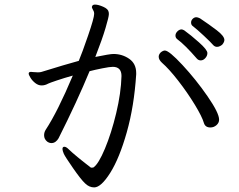

<svg xmlns="http://www.w3.org/2000/svg" viewBox="-20 -775 1040 836"><path d="M925 -571Q916 -571 909 -578Q898 -591 868 -619Q838 -647 820 -661Q812 -666 812 -677Q812 -686 819 -693Q826 -700 835 -700Q841 -700 851 -695Q890 -669 923.5 -643.5Q957 -618 957 -601Q957 -592 948 -581Q945 -578 938.5 -574.5Q932 -571 925 -571ZM837 -520Q785 -580 751 -605Q744 -611 744 -620Q744 -630 752.5 -638.5Q761 -647 771 -647Q774 -647 782 -643Q810 -623 846.5 -590.5Q883 -558 883 -544Q883 -532 874 -522Q865 -512 854 -512Q844 -512 837 -520ZM896 -220Q874 -220 868 -239Q860 -267 828 -319.5Q796 -372 756 -423.5Q716 -475 685 -502Q671 -515 671 -528Q671 -538 680 -547Q690 -555 698 -555Q716 -555 774.5 -492Q833 -429 883.5 -356Q934 -283 934 -254Q934 -240 922.5 -230Q911 -220 896 -220ZM390 41Q368 41 350 23Q332 6 298 -43Q264 -92 258 -105Q252 -119 252 -126Q252 -136 260 -136Q268 -136 278 -126Q308 -97 376 -45Q386 -45 387 -46Q409 -61 437 -128Q465 -195 486 -282.5Q507 -370 509 -444Q509 -484 471 -484Q458 -484 425.5 -477.5Q393 -471 370 -465Q316 -334 235 -173Q230 -164 222 -158Q214 -152 204 -152Q195 -152 186 -158Q172 -169 172 -186Q172 -199 179 -210Q231 -289 297 -446Q258 -435 227 -424.5Q196 -414 190 -411Q176 -403 161 -403Q147 -403 134 -413Q121 -423 113 -436Q105 -449 105 -454V-456Q106 -462 115 -462L127 -461Q134 -460 145 -460Q155 -460 161 -462Q264 -494 323 -510Q337 -543 363.5 -620Q390 -697 390 -715Q390 -724 387 -728Q386 -731 383 -736Q380 -741 380 -745Q380 -746 382 -750Q385 -755 394 -755Q408 -755 429.5 -745.5Q451 -736 453 -723Q454 -720 454 -713Q454 -702 439.5 -653Q425 -604 395 -527Q458 -540 474 -540Q512 -540 542.5 -519Q573 -498 573 -457V-451Q564 -312 532 -199Q500 -86 460 -22.5Q420 41 390 41Z"/></svg>

Font: Fusion Kai T
Style: Regular
Weight: 400
Designer: Fontworks Inc.
Version: Version 24.134;May 13, 2024